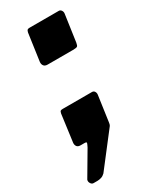

<svg xmlns="http://www.w3.org/2000/svg" viewBox="-196 -567 632 778"><g transform="rotate(-30 120.5 -178.5)"><path d="M-2 159Q-10 159 -15 150.5Q-20 142 -17 134L49 22Q55 10 56.5 5Q58 0 47 0H29Q17 0 12 -7Q7 -14 8 -24L25 -151Q27 -160 30 -162Q33 -164 40 -164H177Q185 -164 189 -157.5Q193 -151 192 -143L175 -23Q174 -14 171 -9L52 145Q44 153 34.5 156Q25 159 16 159H-2ZM77 -350Q65 -350 59.5 -357Q54 -364 55 -375L73 -502Q75 -511 78 -513.5Q81 -516 88 -516H225Q232 -516 236.5 -509.5Q241 -503 240 -495L222 -369Q220 -356 215.5 -353Q211 -350 195 -350H77Z"/></g></svg>

Font: Libre Franklin
Style: Bold Italic
Weight: 700
Italic angle: -8°
Designer: Pablo Impallari, Rodrigo Fuenzalida, Nhung Nguyen
Foundry: Impallari Type
Version: Version 3.000